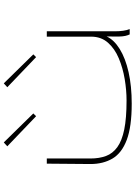

<svg xmlns="http://www.w3.org/2000/svg" viewBox="133 -856 733 1040"><g transform="rotate(-90 500.0 -335.5)"><path d="M459 11Q334 11 262.5 -16Q191 -43 161.5 -93.5Q132 -144 132 -212L134 -449H162V-212Q162 -165 175.5 -128.5Q189 -92 223.5 -67Q258 -42 319 -29.5Q380 -17 476 -17Q532 -17 592 -27Q652 -37 704.5 -59Q757 -81 789.5 -118Q822 -155 822 -209V-449H851V-81Q851 -29 863 0H834Q829 -11 826 -24Q823 -37 822.5 -60Q822 -83 823 -125Q805 -85 755 -54Q705 -23 629.5 -6Q554 11 459 11ZM391 -507 228 -663 249 -682 406 -522ZM711 -507 548 -663 569 -682 726 -522Z"/></g></svg>

Font: Inconsolata UltraExpanded ExtraLight
Style: Regular
Weight: 200
Width: 9
Monospace: yes
Designer: Raph Levien, Cyreal, Brenton Simpson
Foundry: Raph Levien, Cyreal, Google
Version: Version 3.001; ttfautohint (v1.8.2.53-6de2)